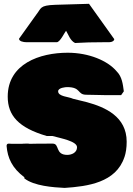

<svg xmlns="http://www.w3.org/2000/svg" viewBox="-20 -967 682 982"><path d="M77.3 -768.9C77.3 -756.2 98.1 -751 116.7 -751H270C287.6 -751 311 -802.7 317.9 -809.6C330.6 -789.1 338.4 -759.8 363.8 -747.1C410.6 -750 454.6 -751 504.4 -751H537.6C553.2 -751 564.3 -758.2 564.3 -767L435.3 -947.5L262.2 -942.4C181.2 -939.5 191.9 -924.8 166.5 -893.6ZM421.9 -482.4C456.1 -482.4 488.3 -480.5 516.6 -480.5H599.6L613.3 -500C608.4 -536.1 604.5 -574.2 577.1 -601.6C531.3 -656.6 434.5 -697.3 326.2 -697.3C183.7 -697.3 19.5 -640.9 19.5 -472.7C19.5 -376 75.2 -313.5 218.8 -271.5H248C290 -259.8 374 -245.1 374 -213.9C374 -186.5 346.7 -174.8 324.2 -174.8C260.7 -174.8 286.1 -232.4 250 -232.4H227.5C196.3 -232.4 159.2 -232.4 130.9 -231.4C127.9 -232.4 126 -232.4 124 -232.4H111.3C104.5 -232.4 98.6 -232.4 91.8 -231.4H42C36.1 -231.4 30.3 -232.4 24.4 -232.4C17.6 -232.4 13.7 -228.5 13.7 -220.7C18.6 -158.2 43 -106.4 104.5 -60.5V-54.7C154.3 -15.6 252 -8.8 310.5 -5.9C428.7 -13.7 573.2 -33.2 616.2 -163.1V-162.1C624 -185.5 627.9 -210.9 627.9 -242.2C627.9 -371.1 517.6 -418.9 424.8 -444.3L353.3 -461.9C331.8 -472.6 277.3 -472.7 277.3 -500C277.3 -518.6 316.4 -521.5 323.2 -521.5C396.7 -521.5 373.5 -482.4 421.9 -482.4Z"/></svg>

Font: Bowlby One SC
Style: Regular
Weight: 400
Width: 1
Version: Version 1.2